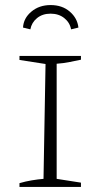

<svg xmlns="http://www.w3.org/2000/svg" viewBox="-20 -739 397 759"><path d="M57 0V-15Q81 -22 105 -26Q129 -30 152 -32L160 -486L57 -502V-518H300V-503Q280 -499 256 -494Q232 -489 204 -487V-32L300 -17V0ZM180 -719Q226 -719 256 -693Q286 -667 290 -630L261 -623Q256 -650 234 -667.5Q212 -685 180 -685Q148 -685 126.5 -667.5Q105 -650 100 -623L71 -630Q73 -667 104 -693Q135 -719 180 -719Z"/></svg>

Font: Piazzolla SC ExtraLight
Style: Regular
Weight: 200
Designer: Juan Pablo del Peral
Foundry: Huerta Tipografica
Version: Version 1.330